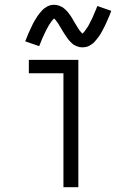

<svg xmlns="http://www.w3.org/2000/svg" viewBox="-20 -779 540 799"><path d="M244 0H306V-530H100V-474H244ZM323 -582Q330 -582 337.5 -583.5Q345 -585 351.5 -588.5Q358 -592 363.5 -596Q369 -600 374 -605.5Q379 -611 383.5 -617Q388 -623 391.5 -627.5Q395 -632 398 -637Q401 -642 404 -647.5Q407 -653 410 -659Q413 -665 416.5 -671.5Q420 -678 423 -685.5Q426 -693 429.5 -700.5Q433 -708 436.5 -716.5Q440 -725 443 -734L385 -754Q383 -748 380.5 -742Q378 -736 375.5 -730.5Q373 -725 371 -720Q369 -715 367 -710Q365 -705 362.5 -700.5Q360 -696 358 -692Q356 -688 354 -684Q352 -680 350.5 -677Q349 -674 347 -670.5Q345 -667 343 -664.5Q341 -662 339.5 -659.5Q338 -657 334.5 -652Q331 -647 328.5 -644.5Q326 -642 323 -639Q320 -642 316.5 -646Q313 -650 310 -654Q307 -658 304 -663Q301 -668 298 -673Q295 -678 292 -683Q289 -688 286 -693Q283 -698 280.5 -702.5Q278 -707 275 -711.5Q272 -716 268.5 -720.5Q265 -725 261.5 -729.5Q258 -734 254 -737.5Q250 -741 246 -744.5Q242 -748 237 -750.5Q232 -753 227 -755Q222 -757 216.5 -758Q211 -759 205 -759Q198 -759 191 -757.5Q184 -756 177.5 -752.5Q171 -749 165.5 -745Q160 -741 155 -735.5Q150 -730 145 -724Q140 -718 137 -713.5Q134 -709 131 -704Q128 -699 124.5 -693.5Q121 -688 118 -682Q115 -676 112 -669.5Q109 -663 105.5 -655.5Q102 -648 98.5 -640.5Q95 -633 92 -624.5Q89 -616 85 -607L143 -587Q146 -593 148 -599Q150 -605 152.5 -610.5Q155 -616 157 -621Q159 -626 161.5 -631Q164 -636 166 -640.5Q168 -645 170 -649Q172 -653 174 -657Q176 -661 178 -664Q180 -667 181.5 -670.5Q183 -674 185 -676.5Q187 -679 188.5 -681.5Q190 -684 193.5 -689Q197 -694 199.5 -696.5Q202 -699 205 -702Q208 -700 211.5 -695.5Q215 -691 218 -687Q221 -683 224 -678Q227 -673 230 -668Q233 -663 236 -658Q239 -653 242 -648Q245 -643 248 -638.5Q251 -634 254 -629.5Q257 -625 260 -620.5Q263 -616 267 -611.5Q271 -607 274.5 -603.5Q278 -600 282 -596.5Q286 -593 291 -590.5Q296 -588 301 -586Q306 -584 311.5 -583Q317 -582 323 -582Z"/></svg>

Font: Iosevka SS09 Light
Style: Regular
Weight: 300
Monospace: yes
Designer: Belleve Invis
Foundry: Belleve Invis
Version: Version 5.2.1; ttfautohint (v1.8.3)